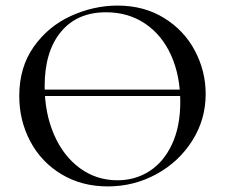

<svg xmlns="http://www.w3.org/2000/svg" viewBox="-20 -656 806 688"><path d="M100 -335H664V-312H100ZM49 -312Q49 -415 101 -488.5Q153 -562 234.5 -599Q316 -636 401 -636Q496 -636 568 -591.5Q640 -547 678.5 -474Q717 -401 717 -319Q717 -228 669 -152Q621 -76 540.5 -32Q460 12 366 12Q273 12 200.5 -31.5Q128 -75 88.5 -149.5Q49 -224 49 -312ZM626 -291Q626 -384 593.5 -457Q561 -530 500.5 -571Q440 -612 360 -612Q256 -612 198 -541.5Q140 -471 140 -347Q140 -252 173 -175Q206 -98 265.5 -54Q325 -10 401 -10Q465 -10 516 -43Q567 -76 596.5 -139.5Q626 -203 626 -291Z"/></svg>

Font: Cormorant Infant Medium
Style: Regular
Weight: 500
Designer: Christian Thalmann (Catharsis Fonts)
Foundry: Catharsis Fonts
Version: Version 4.000